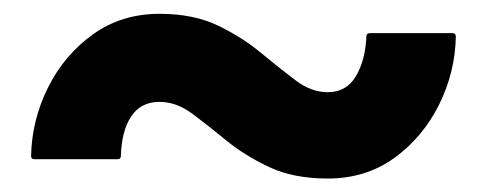

<svg xmlns="http://www.w3.org/2000/svg" viewBox="-20 -442 705 278"><path d="M211 -294.5Q184 -294.5 170 -273.5Q156 -252.5 155 -216Q155 -211.5 150 -211.5H30Q25 -211.5 25 -216Q26 -268 49.5 -315.2Q73 -362.5 114.5 -392.2Q156 -422 211 -422Q260.5 -422 296 -404.8Q331.5 -387.5 358.2 -365.2Q385 -343 407.8 -325.8Q430.5 -308.5 454.5 -308.5Q481.5 -308.5 495.2 -331.5Q509 -354.5 510.5 -389Q510.5 -394 515.5 -394H635Q640 -394 640 -389Q639 -337 615.5 -290Q592 -243 550.8 -213.2Q509.5 -183.5 454.5 -183.5Q405 -183.5 369.5 -200.2Q334 -217 307.2 -239Q280.5 -261 257.8 -277.8Q235 -294.5 211 -294.5Z"/></svg>

Font: MFEK Sans
Style: Bold
Weight: 700
Designer: Owen Earl
Foundry: indestructible type*
Version: Version 0.001; ttfautohint (v1.8.4.7-5d5b)